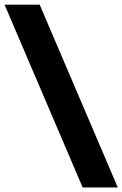

<svg xmlns="http://www.w3.org/2000/svg" viewBox="-32 -696 536 842"><path d="M484.5 126H330.5L-12 -675.5H142Z"/></svg>

Font: Anek Telugu Medium ExtraBold
Style: Regular
Weight: 800
Version: Version 1.003